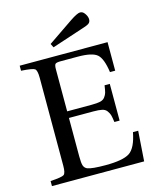

<svg xmlns="http://www.w3.org/2000/svg" viewBox="-129 -979 865 1066"><g transform="rotate(-15 303.0 -445.5)"><path d="M35 0V-29Q101 -33 113 -42Q125 -51 125 -93V-599Q125 -641 113 -650Q101 -659 35 -663V-692H540V-528H510Q499 -607 471 -632Q443 -657 359 -657H261Q237 -657 230.5 -651Q224 -645 224 -621V-379H364Q396 -379 414 -383Q432 -387 441.5 -399.5Q451 -412 454.5 -424.5Q458 -437 462 -465H492V-254H462Q458 -283 454.5 -295Q451 -307 441.5 -320Q432 -333 414 -337Q396 -341 364 -341H224V-120Q224 -82 229 -67Q234 -52 249 -45Q275 -35 353 -35Q453 -35 491.5 -60Q530 -85 547 -173H577L565 0ZM232 -764 377 -863Q419 -891 435 -891Q436 -891 438.5 -890.5Q441 -890 442 -890Q453 -888 463.5 -872Q474 -856 474 -841Q474 -825 462 -817Q450 -809 413 -798L243 -742Z"/></g></svg>

Font: Heuristica
Style: Regular
Weight: 400
Version: Version 1.0.1 ; ttfautohint (v1.4.1)